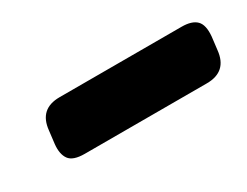

<svg xmlns="http://www.w3.org/2000/svg" viewBox="-29 -813 421 327"><g transform="rotate(-30 181.0 -649.5)"><path d="M75 -597Q52 -597 44.5 -607.5Q37 -618 39 -637L42 -662Q46 -702 86 -702H326Q346 -702 355 -693Q364 -684 362 -662L359 -637Q355 -597 315 -597Z"/></g></svg>

Font: Asap Semi Condensed Semi Condensed Black
Style: Italic
Weight: 900
Width: 4
Italic angle: -6°
Designer: Pablo Cosgaya
Foundry: Omnibus-Type
Version: Version 3.001; ttfautohint (v1.8.4.7-5d5b)